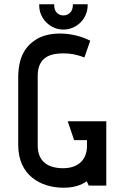

<svg xmlns="http://www.w3.org/2000/svg" viewBox="-20 -866 577 896"><path d="M476 0V-300H296L326 -212H386V-186C386 -110 333 -81 275 -81C205 -81 156 -111 156 -187V-512C156 -604 221 -617 277 -617C310 -617 339 -611 374 -598L401 -676C323 -716 217 -722 152 -684C99 -652 65 -601 65 -503V-189C65 -47 171 10 276 10C324 10 357 -1 385 -20L394 0ZM389 -846H320V-841C320 -813 301 -794 276 -794C252 -794 233 -811 233 -841V-846H163V-841C163 -779 214 -728 276 -728C338 -728 389 -779 389 -841Z"/></svg>

Font: Advent Pro
Style: SemiBold
Weight: 600
Designer: Andreas Kalpakidis
Foundry: Andreas Kalpakidis
Version: Version 2.002 2008